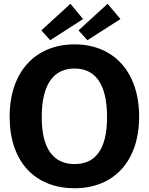

<svg xmlns="http://www.w3.org/2000/svg" viewBox="-20 -987 788 1017"><path d="M375 10C584 10 717 -134 717 -369C717 -606 582 -752 375 -752C166 -752 31 -605 31 -369C31 -133 163 10 375 10ZM375 -118C270 -118 201 -189 201 -367C201 -549 270 -624 375 -624C480 -624 547 -549 547 -367C547 -188 480 -118 375 -118ZM618 -886 550 -967 396 -826 443 -774ZM420 -886 353 -967 199 -826 246 -774Z"/></svg>

Font: Cheyenne Sans
Style: Bold
Weight: 700
Designer: The Public Sans project authors (U.S. Web Design System), Libre Franklin designed by Pablo Impallari and Rodrigo Fuenzal
Foundry: The Cheyenne Sans Project Authors
Version: Version 2.007